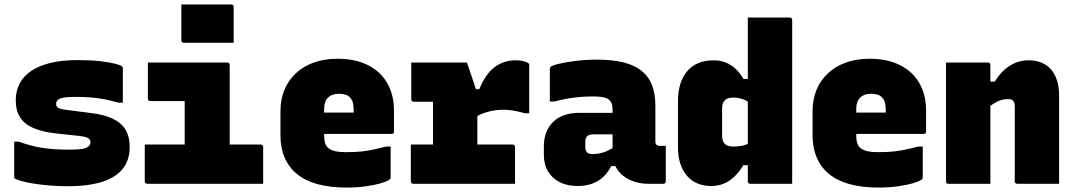

<svg xmlns="http://www.w3.org/2000/svg" viewBox="-20 -829 4840 866"><path d="M295 -154Q351 -154 369.5 -162.5Q388 -171 388 -187Q388 -196 383 -201.5Q378 -207 366.5 -210.5Q355 -214 337 -216L234 -227Q170 -234 129.5 -252Q89 -270 70 -300.5Q51 -331 51 -376Q51 -419 69 -453Q87 -487 123 -510.5Q159 -534 211 -546Q263 -558 331 -558Q389 -558 432 -553Q475 -548 500 -541.5Q525 -535 531 -529Q532 -528 532.5 -526.5Q533 -525 533.5 -523.5Q534 -522 534 -519Q534 -481 534 -442.5Q534 -404 534 -366H514Q479 -376 449.5 -381.5Q420 -387 390 -389.5Q360 -392 321 -392Q288 -392 268.5 -389Q249 -386 241 -378.5Q233 -371 233 -360Q233 -352 238 -346.5Q243 -341 254.5 -338Q266 -335 283 -333L384 -320Q448 -313 488 -294Q528 -275 546.5 -243.5Q565 -212 565 -166Q565 -107 533.5 -67.5Q502 -28 439.5 -8.5Q377 11 286 11Q243 11 202 7.5Q161 4 128 -1.5Q95 -7 73 -13.5Q51 -20 46 -24Q45 -26 44.5 -27.5Q44 -29 44 -31Q44 -71 44 -110.5Q44 -150 44 -190H64Q90 -181 115 -174Q140 -167 168 -162.5Q196 -158 227.5 -156Q259 -154 295 -154Z M813 -146V-197Q813 -210 813 -224Q813 -238 813 -252Q813 -264 813 -276Q813 -288 813 -300Q813 -312 813 -324.5Q813 -337 813 -349Q813 -361 813 -373H793Q770 -373 747.5 -373Q725 -373 703 -373Q681 -373 658 -373Q655 -373 652.5 -374.5Q650 -376 648.5 -378.5Q647 -381 647 -384Q647 -426 647 -466Q647 -506 647 -547Q707 -547 766.5 -547Q826 -547 886 -547Q946 -547 1005 -547Q1009 -547 1011 -545.5Q1013 -544 1014.5 -542Q1016 -540 1016 -536Q1016 -494 1016 -454Q1016 -414 1016 -375.5Q1016 -337 1016 -299Q1016 -261 1016 -223Q1016 -185 1016 -146ZM633 -177H1156Q1160 -177 1162 -175.5Q1164 -174 1165.5 -172Q1167 -170 1167 -166Q1167 -143 1167 -113Q1167 -83 1167 -53Q1167 -23 1167 0H645Q641 0 638.5 -1.5Q636 -3 634.5 -5Q633 -7 633 -11Q633 -34 633 -64Q633 -94 633 -124Q633 -154 633 -177ZM798 -809Q819 -809 848.5 -809Q878 -809 910.5 -809Q943 -809 972.5 -809Q1002 -809 1023 -809Q1028 -809 1031 -806Q1034 -803 1034 -798V-636Q1013 -636 983.5 -636Q954 -636 921.5 -636Q889 -636 859.5 -636Q830 -636 809 -636Q804 -636 801 -639Q798 -642 798 -647Z M1502 -564Q1583 -564 1640 -535Q1697 -506 1727 -453.5Q1757 -401 1757 -329V-235Q1757 -232 1755.5 -229.5Q1754 -227 1752 -226Q1750 -225 1746 -225H1515Q1500 -225 1485.5 -225Q1471 -225 1457 -225H1398V-321H1575Q1575 -325 1575 -327.5Q1575 -330 1575 -336Q1575 -355 1571 -368Q1567 -381 1559 -389Q1551 -398 1538.5 -402Q1526 -406 1509 -406Q1477 -406 1459.5 -388.5Q1442 -371 1442 -338V-217Q1442 -200 1445.5 -186.5Q1449 -173 1458 -164Q1469 -153 1490.5 -147.5Q1512 -142 1553 -143Q1585 -143 1612.5 -146Q1640 -149 1667 -155Q1694 -161 1722 -168H1742Q1742 -132 1742 -98.5Q1742 -65 1742 -28Q1742 -26 1741 -24Q1740 -22 1738 -20Q1731 -13 1702.5 -4Q1674 5 1632.5 11Q1591 17 1542 17Q1468 17 1412 1.5Q1356 -14 1319.5 -44Q1283 -74 1264 -118Q1245 -162 1245 -219V-328Q1245 -380 1262.5 -423Q1280 -466 1314 -498Q1348 -530 1395.5 -547Q1443 -564 1502 -564Z M1933 -106V-194Q1933 -207 1933 -219Q1933 -231 1933 -244Q1933 -257 1933 -269Q1933 -286 1933 -303Q1933 -320 1933 -337Q1933 -354 1933 -370H1915Q1898 -370 1880 -370Q1862 -370 1846 -370Q1841 -370 1838 -373Q1835 -376 1835 -381Q1835 -422 1835 -463.5Q1835 -505 1835 -547Q1839 -547 1857 -547Q1875 -547 1900.5 -547Q1926 -547 1955.5 -547Q1985 -547 2012 -547Q2039 -547 2059 -547Q2079 -547 2086 -547Q2086 -547 2091 -532.5Q2096 -518 2103 -497.5Q2110 -477 2117 -456Q2124 -435 2128.5 -420.5Q2133 -406 2133 -406Q2133 -371 2133 -334.5Q2133 -298 2133 -260.5Q2133 -223 2133 -184Q2133 -145 2133 -106ZM2105 -427H2142Q2169 -494 2210 -525.5Q2251 -557 2306 -557Q2329 -557 2344 -552.5Q2359 -548 2364 -543Q2366 -542 2366.5 -539.5Q2367 -537 2367 -533Q2367 -479 2367 -425.5Q2367 -372 2367 -318H2347Q2321 -326 2296.5 -330Q2272 -334 2248 -334Q2225 -334 2201 -329.5Q2177 -325 2154.5 -316Q2132 -307 2115 -293ZM1833 -177H2292Q2296 -177 2298 -175.5Q2300 -174 2301.5 -172Q2303 -170 2303 -166Q2303 -143 2303 -113Q2303 -83 2303 -52.5Q2303 -22 2303 0H1845Q1839 0 1836 -3Q1833 -6 1833 -11Q1833 -33 1833 -63.5Q1833 -94 1833 -124.5Q1833 -155 1833 -177Z M2936 -352Q2936 -332 2936 -312Q2936 -292 2936 -271.5Q2936 -251 2936 -230.5Q2936 -210 2936 -190Q2936 -184 2938.5 -179Q2941 -174 2947 -173Q2948 -172 2950 -171.5Q2952 -171 2955 -171Q2956 -171 2957 -171Q2958 -171 2960 -171H2983Q2983 -131 2983 -91Q2983 -51 2983 -11Q2983 -6 2980 -3Q2977 0 2972 0Q2967 0 2944.5 0Q2922 0 2905 0Q2873 0 2843.5 -9Q2814 -18 2791.5 -35.5Q2769 -53 2756 -79Q2743 -105 2743 -140Q2743 -173 2743 -206Q2743 -239 2743 -272Q2743 -283 2743 -293Q2743 -303 2743 -313.5Q2743 -324 2743 -334Q2743 -357 2735 -370Q2727 -383 2708 -388.5Q2689 -394 2654 -394Q2624 -394 2595 -391.5Q2566 -389 2537.5 -384Q2509 -379 2480 -371H2460Q2460 -408 2460 -444.5Q2460 -481 2460 -517Q2460 -521 2461 -523.5Q2462 -526 2463 -527Q2470 -534 2501.5 -541.5Q2533 -549 2578.5 -554.5Q2624 -560 2672 -560Q2741 -560 2790.5 -548Q2840 -536 2872.5 -510.5Q2905 -485 2920.5 -446Q2936 -407 2936 -352ZM2620 -166Q2620 -149 2628 -141.5Q2636 -134 2653 -134Q2673 -134 2691 -138.5Q2709 -143 2726 -151.5Q2743 -160 2760 -173L2769 -80H2737Q2723 -52 2702 -32Q2681 -12 2652 -1Q2623 10 2586 10Q2539 10 2505 -7Q2471 -24 2452 -55.5Q2433 -87 2433 -131V-170Q2433 -204 2444 -232Q2455 -260 2475 -279.5Q2495 -299 2524.5 -309.5Q2554 -320 2592 -320Q2630 -320 2664.5 -320Q2699 -320 2728.5 -320Q2758 -320 2780 -320Q2788 -320 2792 -310Q2796 -300 2797.5 -279Q2799 -258 2799 -223Q2775 -223 2751 -223Q2727 -223 2702.5 -223Q2678 -223 2654 -223Q2646 -223 2639.5 -221Q2633 -219 2628 -214Q2624 -210 2622 -204Q2620 -198 2620 -190Z M3199 -557Q3229 -557 3254.5 -546.5Q3280 -536 3299.5 -517Q3319 -498 3333 -473H3366V-360Q3350 -375 3329 -382Q3308 -389 3288 -389Q3270 -389 3259 -383.5Q3248 -378 3242.5 -367Q3237 -356 3237 -338V-218Q3237 -205 3240 -195.5Q3243 -186 3249 -180Q3255 -174 3264.5 -171Q3274 -168 3288 -168Q3309 -168 3326.5 -171.5Q3344 -175 3357.5 -183Q3371 -191 3382 -202V-84H3333Q3316 -56 3295 -35Q3274 -14 3247.5 -2Q3221 10 3187 10Q3153 10 3125 -2Q3097 -14 3078 -36.5Q3059 -59 3048.5 -91Q3038 -123 3038 -163V-373Q3038 -416 3048.5 -450Q3059 -484 3079.5 -508Q3100 -532 3130 -544.5Q3160 -557 3199 -557ZM3542 -750Q3546 -750 3548 -748.5Q3550 -747 3551.5 -745Q3553 -743 3553 -739Q3553 -662 3553 -584.5Q3553 -507 3553 -429Q3553 -351 3553 -273.5Q3553 -196 3553 -118Q3553 -89 3553 -59.5Q3553 -30 3553 0Q3536 0 3511 0Q3486 0 3459 0Q3432 0 3407 0Q3382 0 3364 0Q3361 0 3358.5 -1.5Q3356 -3 3354.5 -5Q3353 -7 3353 -11Q3353 -91 3353 -170.5Q3353 -250 3353 -330Q3353 -410 3353 -490Q3353 -570 3353 -649Q3353 -677 3353 -702Q3353 -727 3353 -750Q3371 -750 3396 -750Q3421 -750 3448 -750Q3475 -750 3500 -750Q3525 -750 3542 -750Z M3902 -564Q3983 -564 4040 -535Q4097 -506 4127 -453.5Q4157 -401 4157 -329V-235Q4157 -232 4155.5 -229.5Q4154 -227 4152 -226Q4150 -225 4146 -225H3915Q3900 -225 3885.5 -225Q3871 -225 3857 -225H3798V-321H3975Q3975 -325 3975 -327.5Q3975 -330 3975 -336Q3975 -355 3971 -368Q3967 -381 3959 -389Q3951 -398 3938.5 -402Q3926 -406 3909 -406Q3877 -406 3859.5 -388.5Q3842 -371 3842 -338V-217Q3842 -200 3845.5 -186.5Q3849 -173 3858 -164Q3869 -153 3890.5 -147.5Q3912 -142 3953 -143Q3985 -143 4012.5 -146Q4040 -149 4067 -155Q4094 -161 4122 -168H4142Q4142 -132 4142 -98.5Q4142 -65 4142 -28Q4142 -26 4141 -24Q4140 -22 4138 -20Q4131 -13 4102.5 -4Q4074 5 4032.5 11Q3991 17 3942 17Q3868 17 3812 1.5Q3756 -14 3719.5 -44Q3683 -74 3664 -118Q3645 -162 3645 -219V-328Q3645 -380 3662.5 -423Q3680 -466 3714 -498Q3748 -530 3795.5 -547Q3843 -564 3902 -564Z M4757 0Q4709 0 4662.5 0Q4616 0 4568 0Q4565 0 4562.5 -1.5Q4560 -3 4558.5 -5Q4557 -7 4557 -11Q4557 -67 4557 -123.5Q4557 -180 4557 -236.5Q4557 -293 4557 -349Q4557 -366 4550 -374Q4543 -382 4526 -382Q4515 -382 4502.5 -379.5Q4490 -377 4477.5 -370.5Q4465 -364 4451.5 -355Q4438 -346 4425 -332V-461H4467Q4486 -492 4509 -513Q4532 -534 4559.5 -545.5Q4587 -557 4620 -557Q4652 -557 4677.5 -546.5Q4703 -536 4720.5 -516Q4738 -496 4747.5 -466.5Q4757 -437 4757 -399Q4757 -347 4757 -297Q4757 -247 4757 -197.5Q4757 -148 4757 -98Q4757 -74 4757 -49.5Q4757 -25 4757 0ZM4447 0Q4420 0 4386 0Q4352 0 4318 0Q4284 0 4258 0Q4255 0 4253 -0.5Q4251 -1 4249.5 -2.5Q4248 -4 4247.5 -6Q4247 -8 4247 -11Q4247 -66 4247 -120.5Q4247 -175 4247 -230Q4247 -285 4247 -339.5Q4247 -394 4247 -449Q4247 -476 4247 -501Q4247 -526 4247 -547Q4276 -547 4310.5 -547Q4345 -547 4378.5 -547Q4412 -547 4436 -547Q4440 -547 4442 -545.5Q4444 -544 4445.5 -541.5Q4447 -539 4447 -535Q4447 -447 4447 -357.5Q4447 -268 4447 -178.5Q4447 -89 4447 0Z"/></svg>

Font: Recursive Monospace Black
Style: Regular
Weight: 900
Version: Version 1.047